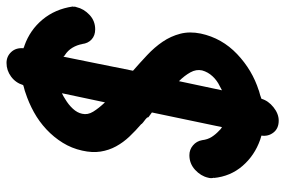

<svg xmlns="http://www.w3.org/2000/svg" viewBox="-163 -650 875 589"><g transform="rotate(-90 274.5 -355.5)"><path d="M285 -715Q290 -717 296.5 -718.5Q303 -720 308 -722Q315 -745 334 -759Q353 -773 376 -773Q396 -773 409.5 -758.5Q423 -744 421 -721Q423 -720 426 -719Q427 -719 427 -718.5Q427 -718 429 -718Q477 -701 509 -662.5Q541 -624 549 -570Q548 -568 548.5 -565.5Q549 -563 547 -558Q542 -536 523.5 -518.5Q505 -501 479 -501Q460 -501 448 -512Q436 -523 434 -541V-540Q431 -557 422.5 -571Q414 -585 400 -594L397 -596V-597Q396 -597 395 -598Q384 -544 373.5 -492Q363 -440 352 -385Q376 -364 400 -341.5Q424 -319 441 -294Q458 -269 465.5 -240Q473 -211 466 -177Q452 -112 403 -65.5Q354 -19 291 1H292Q284 3 277.5 5Q271 7 266 9Q260 30 240 46Q220 62 199 62Q175 62 162.5 46Q150 30 153 9L140 5Q92 -12 60 -49Q28 -86 23 -137L24 -136Q21 -145 24 -155Q29 -177 48 -194.5Q67 -212 93 -212Q110 -212 123 -201Q136 -190 139 -173Q141 -156 149 -143.5Q157 -131 169 -120Q172 -116 179 -112L224 -327Q214 -334 211 -336.5Q208 -339 208 -339.5Q208 -340 209 -340Q210 -340 208 -342Q203 -347 198 -350.5Q193 -354 188 -359H189Q168 -377 150 -396Q132 -415 120 -437Q108 -459 104 -484.5Q100 -510 107 -541Q114 -573 131 -600.5Q148 -628 172 -650.5Q196 -673 225 -689Q254 -705 285 -715ZM320 -244Q316 -249 314.5 -250Q313 -251 312 -253Q310 -255 308.5 -256Q307 -257 306 -259L324 -266ZM305 -119Q322 -127 335 -141Q348 -155 353 -173Q357 -191 347 -209Q337 -227 320 -244L292 -112Q294 -113 298.5 -115.5Q303 -118 305 -119ZM250 -449 255 -471Q255 -469 256 -469L268 -457ZM265 -593Q248 -583 235.5 -569.5Q223 -556 220 -541Q216 -524 226.5 -507Q237 -490 255 -471L283 -603Q278 -601 274 -598.5Q270 -596 265 -593Z"/></g></svg>

Font: VDS
Style: Bold Italic
Weight: 700
Designer: artmaker
Foundry: artmaker
Version: Version 1.000 2009 initial release